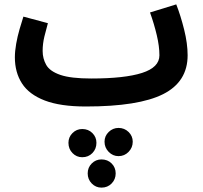

<svg xmlns="http://www.w3.org/2000/svg" viewBox="-20 -466 928 878"><path d="M372 21Q256 21 184.5 -6.5Q113 -34 80.5 -84.5Q48 -135 48 -204Q48 -232 54 -266Q60 -300 69.5 -332.5Q79 -365 87 -390L199 -360Q191 -332 183 -299Q175 -266 175 -233Q175 -198 191.5 -169Q208 -140 256 -123.5Q304 -107 397 -107Q550 -107 629.5 -132.5Q709 -158 709 -213Q709 -254 697 -305Q685 -356 666 -409L786 -446Q806 -395 822 -331Q838 -267 838 -213Q838 -92 726 -35.5Q614 21 372 21ZM522 248Q496 248 477 228.5Q458 209 458 182Q458 156 477 137.5Q496 119 522 119Q549 119 568 137.5Q587 156 587 182Q587 209 568 228.5Q549 248 522 248ZM356 253Q330 253 311.5 234Q293 215 293 187Q293 161 311.5 142.5Q330 124 356 124Q384 124 402.5 142.5Q421 161 421 187Q421 215 402.5 234Q384 253 356 253ZM444 392Q418 392 399.5 373Q381 354 381 327Q381 300 399.5 281.5Q418 263 444 263Q472 263 490.5 281.5Q509 300 509 327Q509 354 490.5 373Q472 392 444 392Z"/></svg>

Font: Noto Sans Arabic ExtCond
Style: Bold
Weight: 700
Width: 2
Designer: Monotype Design Team, Nadine Chahine, Nizar Qandah and Khaled Hosny
Foundry: Monotype Imaging Inc.
Version: Version 2.012; ttfautohint (v1.8.4.7-5d5b)